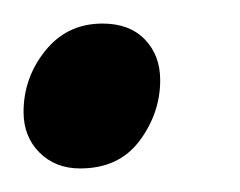

<svg xmlns="http://www.w3.org/2000/svg" viewBox="-24 -132 204 163"><path d="M44 11Q23 11 9.5 -2.5Q-4 -16 -4 -37Q-4 -66 14.5 -89Q33 -112 63 -112Q86 -112 99 -98.5Q112 -85 112 -64Q112 -36 94.5 -12.5Q77 11 44 11Z"/></svg>

Font: Faustina VF Beta
Style: Italic
Weight: 400
Italic angle: -8°
Designer: Alfonso Garcia
Foundry: Omnibus-Type
Version: Version 1.006